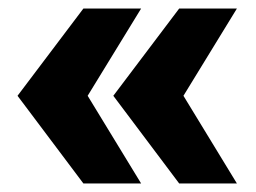

<svg xmlns="http://www.w3.org/2000/svg" viewBox="-20 -548 598 449"><path d="M175 -119 21 -324 175 -528H310L185 -324L310 -119ZM399 -119 245 -324 399 -528H534L409 -324L534 -119Z"/></svg>

Font: Archivo SemiCondensed Black
Style: Regular
Weight: 900
Width: 4
Designer: Hector Gatti
Foundry: Omnibus-Type
Version: Version 2.001